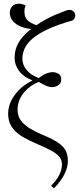

<svg xmlns="http://www.w3.org/2000/svg" viewBox="-20 -784 440 1038"><path d="M272 234 256 221Q280 196 292.5 176Q305 156 310 138.5Q315 121 315 105Q315 83 302.5 66Q290 49 261 32.5Q232 16 182 -5Q140 -23 110 -40Q80 -57 61 -76.5Q42 -96 33 -118.5Q24 -141 24 -170Q24 -203 39 -236Q54 -269 83.5 -298.5Q113 -328 154 -348V-350Q107 -368 83 -400.5Q59 -433 59 -472Q59 -504 70 -531.5Q81 -559 101.5 -583Q122 -607 148 -627Q107 -632 81.5 -645.5Q56 -659 44.5 -677Q33 -695 33 -714Q33 -735 45.5 -749.5Q58 -764 82 -764Q93 -764 102.5 -761Q112 -758 119 -753Q114 -744 113 -736Q112 -728 112 -722Q112 -691 128 -675Q144 -659 177 -648Q202 -665 228.5 -679.5Q255 -694 282.5 -705.5Q310 -717 337 -727Q359 -735 373 -725.5Q387 -716 387 -700Q387 -695 384.5 -689Q382 -683 379 -679.5Q376 -676 371 -673Q295 -652 243 -628Q191 -604 159.5 -578.5Q128 -553 114.5 -524.5Q101 -496 101 -466Q101 -434 123.5 -406Q146 -378 190 -362Q211 -379 230 -386.5Q249 -394 265 -394Q280 -394 295.5 -385.5Q311 -377 311 -355Q311 -333 295 -323Q279 -313 261 -313Q246 -313 231 -319.5Q216 -326 190 -341Q170 -334 150 -320.5Q130 -307 112.5 -287.5Q95 -268 85 -243.5Q75 -219 75 -190Q75 -174 80 -157.5Q85 -141 99.5 -124Q114 -107 141 -90Q168 -73 210 -55Q262 -34 292 -14Q322 6 334.5 29Q347 52 347 85Q347 111 337 137.5Q327 164 310.5 188Q294 212 272 234Z"/></svg>

Font: Literata 60pt ExtraLight
Style: Italic
Weight: 250
Italic angle: -2°
Designer: Latin by Veronika Burian and Jose Scaglione. Greek by Irene Vlachou. Cyrillic by Vera Evstafieva
Foundry: TypeTogether
Version: Version 3.103;gftools[0.9.29]